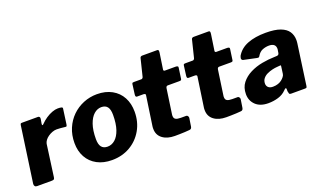

<svg xmlns="http://www.w3.org/2000/svg" viewBox="-74 -1136 2616 1572"><g transform="rotate(-20 1233.5 -350.0)"><path d="M38 0Q25 0 19 -8Q13 -16 14 -28L83 -514Q85 -524 87.5 -527Q90 -530 99 -530H239Q246 -530 251 -524.5Q256 -519 254 -506L247 -466Q246 -455 250 -454Q254 -453 260 -460Q282 -483 309.5 -501.5Q337 -520 364.5 -530Q392 -540 414 -540Q434 -540 445.5 -537Q457 -534 455 -524L437 -394Q435 -381 432 -378Q429 -375 423 -376Q400 -379 379 -380.5Q358 -382 346 -382Q328 -382 308 -374.5Q288 -367 271 -355Q254 -343 243.5 -328.5Q233 -314 230 -299L192 -21Q190 -7 184 -3.5Q178 0 163 0H38Z M689 10Q615 10 560 -19.5Q505 -49 475.5 -102.5Q446 -156 446 -226Q446 -296 470.5 -353.5Q495 -411 537.5 -452.5Q580 -494 636 -517Q692 -540 754 -540Q829 -540 884 -509.5Q939 -479 968 -425Q997 -371 997 -300Q997 -211 956.5 -140.5Q916 -70 846.5 -30Q777 10 689 10ZM692 -106Q728 -106 757.5 -131.5Q787 -157 804.5 -208Q822 -259 822 -336Q822 -383 805 -405.5Q788 -428 752 -428Q717 -428 687.5 -402Q658 -376 640 -324.5Q622 -273 622 -196Q622 -150 639.5 -128Q657 -106 692 -106Z M1239 0Q1173 0 1132.5 -30.5Q1092 -61 1092 -115Q1092 -120 1092 -125.5Q1092 -131 1093 -136L1131 -396Q1132 -403 1126.5 -406Q1121 -409 1113 -409H1057Q1042 -409 1046 -434L1057 -518Q1059 -527 1062.5 -528.5Q1066 -530 1075 -530H1139Q1145 -530 1150 -535Q1155 -540 1156 -547L1193 -697Q1197 -710 1213 -710H1342Q1350 -710 1353 -705Q1356 -700 1354 -684L1333 -543Q1332 -538 1335.5 -534.5Q1339 -531 1344 -531H1439Q1448 -531 1454.5 -527.5Q1461 -524 1459 -515L1446 -423Q1445 -414 1440.5 -411.5Q1436 -409 1425 -409H1325Q1311 -409 1308 -391L1277 -176Q1276 -172 1276 -168Q1276 -164 1276 -161Q1276 -140 1290 -131.5Q1304 -123 1335 -123H1383Q1390 -123 1395.5 -115Q1401 -107 1400 -99L1389 -28Q1386 -6 1367 -5Q1348 -3 1325.5 -2Q1303 -1 1281 -0.5Q1259 0 1239 0Z M1687 0Q1621 0 1580.5 -30.5Q1540 -61 1540 -115Q1540 -120 1540 -125.5Q1540 -131 1541 -136L1579 -396Q1580 -403 1574.5 -406Q1569 -409 1561 -409H1505Q1490 -409 1494 -434L1505 -518Q1507 -527 1510.5 -528.5Q1514 -530 1523 -530H1587Q1593 -530 1598 -535Q1603 -540 1604 -547L1641 -697Q1645 -710 1661 -710H1790Q1798 -710 1801 -705Q1804 -700 1802 -684L1781 -543Q1780 -538 1783.5 -534.5Q1787 -531 1792 -531H1887Q1896 -531 1902.5 -527.5Q1909 -524 1907 -515L1894 -423Q1893 -414 1888.5 -411.5Q1884 -409 1873 -409H1773Q1759 -409 1756 -391L1725 -176Q1724 -172 1724 -168Q1724 -164 1724 -161Q1724 -140 1738 -131.5Q1752 -123 1783 -123H1831Q1838 -123 1843.5 -115Q1849 -107 1848 -99L1837 -28Q1834 -6 1815 -5Q1796 -3 1773.5 -2Q1751 -1 1729 -0.5Q1707 0 1687 0Z M2207 -44Q2179 -15 2137.5 -2.5Q2096 10 2051 10Q1980 10 1941 -27.5Q1902 -65 1902 -122Q1902 -180 1932.5 -219Q1963 -258 2011.5 -282.5Q2060 -307 2116.5 -317.5Q2173 -328 2225 -329L2245 -330Q2264 -330 2267 -349L2270 -368Q2271 -373 2271.5 -376.5Q2272 -380 2272 -384Q2272 -408 2257.5 -420Q2243 -432 2215 -432Q2187 -432 2159 -421.5Q2131 -411 2111 -377Q2108 -371 2103.5 -369.5Q2099 -368 2088 -370L1975 -394Q1968 -396 1964 -404Q1960 -412 1968 -432Q2001 -489 2067 -514.5Q2133 -540 2224 -540Q2305 -540 2352.5 -522Q2400 -504 2421 -472Q2442 -440 2442 -398Q2442 -391 2441.5 -384Q2441 -377 2440 -369L2391 -19Q2389 -6 2386 -3Q2383 0 2370 0H2250Q2238 0 2235 -8Q2232 -16 2230 -29V-48Q2229 -68 2207 -44ZM2251 -235Q2253 -244 2252 -246Q2251 -248 2242 -247L2218 -245Q2200 -244 2176 -238.5Q2152 -233 2129.5 -222.5Q2107 -212 2092.5 -194Q2078 -176 2078 -150Q2078 -130 2091.5 -117Q2105 -104 2132 -104Q2157 -104 2177 -111Q2197 -118 2209 -128Q2222 -138 2232 -151Q2242 -164 2243 -176Z"/></g></svg>

Font: Libre Franklin ExtraBold
Style: Italic
Weight: 800
Italic angle: -8°
Designer: Pablo Impallari, Rodrigo Fuenzalida, Nhung Nguyen
Foundry: Impallari Type
Version: Version 3.000